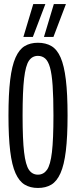

<svg xmlns="http://www.w3.org/2000/svg" viewBox="-20 -922 377 952"><path d="M168 10Q130 10 102.5 -6.5Q75 -23 57 -63Q39 -103 30.5 -173Q22 -243 22 -349Q22 -456 30.5 -526Q39 -596 57 -636.5Q75 -677 102.5 -693.5Q130 -710 168 -710Q207 -710 235 -693.5Q263 -677 280.5 -637Q298 -597 306.5 -527Q315 -457 315 -350Q315 -244 306.5 -174Q298 -104 280 -63.5Q262 -23 234.5 -6.5Q207 10 168 10ZM168 -56Q196 -56 213 -80Q230 -104 237.5 -167.5Q245 -231 245 -350Q245 -439 241 -497Q237 -555 228 -587Q219 -619 204 -632Q189 -645 168 -645Q140 -645 123.5 -621Q107 -597 99.5 -533Q92 -469 92 -349Q92 -230 99.5 -167Q107 -104 123.5 -80Q140 -56 168 -56ZM198 -739 247 -902H307L245 -739ZM96 -739 145 -902H205L143 -739Z"/></svg>

Font: Georama ExtraCondensed
Style: Regular
Weight: 400
Width: 2
Designer: Jean-Baptiste Levee
Foundry: Production Type
Version: Version 1.000